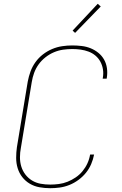

<svg xmlns="http://www.w3.org/2000/svg" viewBox="-20 -982 640 1010"><path d="M244 8Q215 8 187.5 3Q160 -2 137 -15.5Q114 -29 97.5 -50Q81 -71 73 -97Q65 -123 65 -151.5Q65 -180 69 -208L126 -553Q131 -580 140.5 -606Q150 -632 166.5 -655Q183 -678 205.5 -695.5Q228 -713 254 -724Q280 -735 307 -739Q334 -743 360 -743Q385 -743 410 -740Q435 -737 457 -728Q479 -719 497.5 -704Q516 -689 527.5 -668.5Q539 -648 542.5 -623.5Q546 -599 542 -574Q542 -573 541.5 -571Q541 -569 541 -568H520Q520 -569 520.5 -570.5Q521 -572 521 -573Q525 -596 521.5 -617.5Q518 -639 508 -657.5Q498 -676 482 -689.5Q466 -703 446 -710.5Q426 -718 404.5 -721Q383 -724 360 -724Q336 -724 311.5 -720.5Q287 -717 263.5 -707Q240 -697 219 -680.5Q198 -664 183 -643Q168 -622 159.5 -598.5Q151 -575 147 -550L90 -205Q85 -180 85 -154.5Q85 -129 92 -106Q99 -83 113.5 -64Q128 -45 148.5 -32.5Q169 -20 193.5 -15.5Q218 -11 244 -11Q266 -11 289.5 -14Q313 -17 335.5 -26Q358 -35 378.5 -49Q399 -63 414.5 -82Q430 -101 440 -123Q450 -145 454 -169H475Q470 -143 459.5 -118.5Q449 -94 432 -73Q415 -52 392.5 -35.5Q370 -19 345 -9Q320 1 294.5 4.5Q269 8 244 8ZM375 -809 362 -821 494 -962 510 -948Z"/></svg>

Font: Iosevka Curly ThExObl
Style: Regular
Weight: 100
Width: 7
Italic angle: -9°
Monospace: yes
Designer: Belleve Invis
Foundry: Belleve Invis
Version: Version 11.1.0; ttfautohint (v1.8.3)